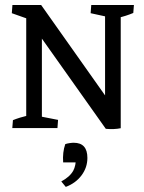

<svg xmlns="http://www.w3.org/2000/svg" viewBox="-20 -503 565 754"><path d="M395.5 2.9 86.9 -432.6 141.6 -483.4 450.2 -46.9 454.1 0.5Q428.2 5.9 395.5 2.9ZM83 -7.3V-476.6L144.5 -447.8V-7.3ZM148.4 -399.4 91.3 -428.2 26.4 -451.2 28.8 -483.4H141.6ZM454.1 0.5 392.6 -21.5V-476.6H454.1ZM28.3 0 30.8 -31.2Q56.2 -41.5 92.8 -50.3L83 -13.7V-82H144.5V-13.7L135.3 -46.4L208 -32.2L205.6 0ZM505.9 -483.4 503.4 -452.1Q474.6 -439.9 443.8 -433.1L454.1 -469.7V-401.4H392.6V-469.7L400.9 -437L335.9 -451.2L338.4 -483.4ZM238.3 231 220.7 209.5Q253.9 191.9 267.6 167.5Q278.3 147.9 278.3 114.7L298.8 134.8H228Q225.1 95.2 236.3 63Q243.2 60.5 252.7 59.1Q262.2 57.6 269.5 57.6Q323.2 57.6 323.2 117.2Q323.2 154.8 300.3 185.5Q277.3 216.3 238.3 231Z"/></svg>

Font: Markazi Text
Style: Regular
Weight: 400
Designer: Borna Izadpanah (Arabic designer), Fiona Ross (Arabic design director) and Florian Runge (Latin designer)
Foundry: Borna Izadpanah and Florian Runge
Version: Version 1.000